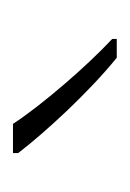

<svg xmlns="http://www.w3.org/2000/svg" viewBox="28 -834 200 296"><g transform="rotate(-90 128.0 -686.0)"><path d="M85 -766H40V-758C73 -715 135 -648 187 -606H216V-613C173 -653 113 -723 85 -766Z"/></g></svg>

Font: Noto Sans Thai Looped ExtraLight
Style: Regular
Weight: 200
Designer: Sasikarn Vongin, Ben Mitchell
Foundry: The Fontpad Ltd
Version: Version 1.001